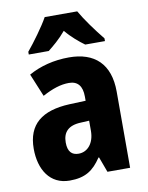

<svg xmlns="http://www.w3.org/2000/svg" viewBox="-87 -828 693 901"><g transform="rotate(-10 260.0 -378.0)"><path d="M344 -766H189C168 -727 116 -656 85 -619V-606H180C203 -624 236 -651 266 -687C295 -652 328 -625 354 -606H448V-619C410 -666 369 -722 344 -766ZM268 -560C196 -560 130 -543 75 -512L120 -403C168 -429 208 -442 247 -442C289 -442 310 -416 310 -366V-346L232 -343C101 -337 31 -283 31 -166C31 -67 78 10 172 10C246 10 285 -16 323 -73H326L353 0H461V-363C461 -495 390 -560 268 -560ZM271 -249 310 -251V-203C310 -144 278 -107 235 -107C203 -107 184 -125 184 -169C184 -218 210 -247 271 -249Z"/></g></svg>

Font: Noto Sans Gurmukhi UI Condensed ExtraBold
Style: Regular
Weight: 800
Width: 3
Designer: Jelle Bosma - Monotype Design Team
Foundry: Monotype Imaging Inc.
Version: Version 2.004